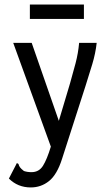

<svg xmlns="http://www.w3.org/2000/svg" viewBox="-20 -648 490 842"><path d="M115 174Q58 174 19 135L49 77L54 67L61 71Q63 79 67.5 85.5Q72 92 85 102Q100 107 118 107Q151 107 168.5 79Q186 51 203 -5L38 -460H119L238 -118L287 -282Q300 -327 311.5 -371Q323 -415 327 -460H404Q399 -414 384.5 -366Q370 -318 355 -271L252 49Q230 118 195 146Q160 174 115 174ZM111 -565V-628H348V-565Z"/></svg>

Font: Inconsolata SemiCondensed Medium
Style: Regular
Weight: 500
Width: 4
Monospace: yes
Designer: Raph Levien, Cyreal, Brenton Simpson
Foundry: Raph Levien, Cyreal, Google
Version: Version 3.001; ttfautohint (v1.8.2.53-6de2)